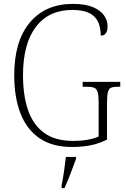

<svg xmlns="http://www.w3.org/2000/svg" viewBox="-20 -744 647 985"><path d="M348 10Q248 10 182.5 -35Q117 -80 85 -162.5Q53 -245 53 -358Q53 -533 133 -628.5Q213 -724 354 -724Q417 -724 456.5 -707.5Q496 -691 514 -664.5Q532 -638 532 -610Q532 -585 522.5 -573Q513 -561 497 -561Q497 -600 484 -630Q471 -660 439 -676.5Q407 -693 351 -693Q230 -693 164 -606Q98 -519 98 -358Q98 -253 124.5 -177.5Q151 -102 207.5 -61.5Q264 -21 356 -21Q394 -21 429 -27Q464 -33 486 -44V-219Q486 -254 481 -271.5Q476 -289 462.5 -294Q449 -299 425 -299H404V-324H597V-299H585Q562 -299 550 -294Q538 -289 533.5 -271.5Q529 -254 529 -218V-28Q490 -8 447 1Q404 10 348 10ZM296 208Q303 172 308.5 134.5Q314 97 318 61H370V71Q362 92 352 119.5Q342 147 331 174Q320 201 311 221H296Z"/></svg>

Font: Noto Serif Georgian SemiCondensed ExtraLight
Style: Regular
Weight: 200
Width: 4
Designer: Monotype Design Team, Akaki Razmadze
Foundry: Google LLC
Version: Version 2.003; ttfautohint (v1.8.4.7-5d5b)